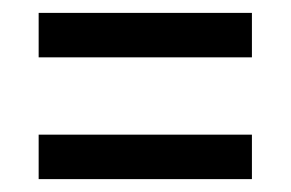

<svg xmlns="http://www.w3.org/2000/svg" viewBox="-20 -471 451 298"><path d="M40 -451V-382H371V-451ZM40 -262V-193H371V-262Z"/></svg>

Font: Noto Sans Devanagari ExtraCondensed
Style: Regular
Weight: 400
Width: 2
Designer: Jelle Bosma - Monotype Design Team
Foundry: Monotype Imaging Inc.
Version: Version 2.004